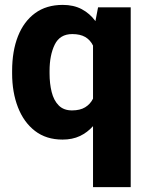

<svg xmlns="http://www.w3.org/2000/svg" viewBox="-20 -558 603 781"><path d="M29.3 -259.3V-269.5Q29.3 -350.1 53 -410.4Q76.7 -470.7 122.6 -504.4Q168.5 -538.1 235.4 -538.1Q279.3 -538.1 312.3 -520.8Q345.2 -503.4 368.2 -472.2L378.9 -528.3H511.7V203.1H358.4V-44.9Q335.4 -19 304.9 -4.6Q274.4 9.8 234.4 9.8Q168 9.8 122.3 -25.4Q76.7 -60.5 53 -121.6Q29.3 -182.6 29.3 -259.3ZM181.6 -269.5V-259.3Q181.6 -217.8 190.2 -183.6Q198.7 -149.4 218.8 -129.2Q238.8 -108.9 272.9 -108.9Q305.7 -108.9 326.4 -121.6Q347.2 -134.3 358.4 -156.7V-372.6Q347.2 -395.5 326.7 -407.5Q306.2 -419.4 273.9 -419.4Q223.6 -419.4 202.6 -376.5Q181.6 -333.5 181.6 -269.5Z"/></svg>

Font: Vazirmatn UI FD ExtraBold
Style: Regular
Weight: 800
Designer: Saber Rastikerdar
Foundry: Saber Rastikerdar
Version: Version 33.003